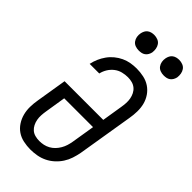

<svg xmlns="http://www.w3.org/2000/svg" viewBox="-293 -1014 1088 1088"><g transform="rotate(45 251.5 -470.0)"><path d="M202 8Q174 8 146 2Q118 -4 96 -19Q74 -34 59 -57Q44 -80 37 -106.5Q30 -133 30.5 -162Q31 -191 36 -219L66 -403H376L396 -527Q399 -545 400 -562.5Q401 -580 398 -596.5Q395 -613 387.5 -628Q380 -643 367.5 -653.5Q355 -664 338.5 -668.5Q322 -673 304 -673Q283 -673 261 -667.5Q239 -662 221 -648Q203 -634 191 -614.5Q179 -595 174 -573H97Q102 -597 111.5 -619Q121 -641 135.5 -661.5Q150 -682 169.5 -698Q189 -714 211.5 -724.5Q234 -735 257.5 -739Q281 -743 304 -743Q333 -743 361 -737Q389 -731 411.5 -716Q434 -701 449.5 -678.5Q465 -656 472 -629.5Q479 -603 478.5 -573.5Q478 -544 473 -516L418 -181Q413 -155 405 -130.5Q397 -106 382.5 -83.5Q368 -61 347.5 -42.5Q327 -24 303 -12.5Q279 -1 253 3.5Q227 8 202 8ZM204 -62Q221 -62 237.5 -65.5Q254 -69 269.5 -77.5Q285 -86 297.5 -99Q310 -112 319 -127.5Q328 -143 333 -159Q338 -175 341 -192L364 -333H133L113 -208Q110 -190 109 -172.5Q108 -155 111 -138.5Q114 -122 121.5 -107Q129 -92 141 -81.5Q153 -71 169.5 -66.5Q186 -62 204 -62ZM440 -823Q425 -823 411.5 -828Q398 -833 389.5 -844.5Q381 -856 378.5 -870.5Q376 -885 379 -900Q381 -910 386 -920Q391 -930 400 -936.5Q409 -943 419.5 -945.5Q430 -948 440 -948Q455 -948 469 -942.5Q483 -937 491 -925.5Q499 -914 501.5 -899.5Q504 -885 502 -870Q500 -860 494.5 -850Q489 -840 480 -833.5Q471 -827 460.5 -825Q450 -823 440 -823ZM240 -823Q225 -823 211.5 -828Q198 -833 189.5 -844.5Q181 -856 178.5 -870.5Q176 -885 179 -900Q181 -910 186 -920Q191 -930 200 -936.5Q209 -943 219.5 -945.5Q230 -948 240 -948Q255 -948 269 -942.5Q283 -937 291 -925.5Q299 -914 301.5 -899.5Q304 -885 302 -870Q300 -860 294.5 -850Q289 -840 280 -833.5Q271 -827 260.5 -825Q250 -823 240 -823Z"/></g></svg>

Font: Iosevka Curly Oblique
Style: Regular
Weight: 400
Italic angle: -9°
Monospace: yes
Designer: Belleve Invis
Foundry: Belleve Invis
Version: Version 11.1.0; ttfautohint (v1.8.3)